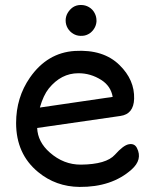

<svg xmlns="http://www.w3.org/2000/svg" viewBox="-20 -716 588 757"><path d="M297.9 -696.3Q298.8 -696.3 299.8 -696.3Q316.4 -696.3 330.6 -688Q345.7 -679.2 353.5 -663.6Q360.4 -650.4 360.4 -635.3Q360.4 -632.8 360.4 -630.4Q358.9 -612.8 348.1 -598.6Q338.4 -585.9 326.7 -580.6Q314.5 -574.2 299.3 -574.7Q297.9 -574.7 296.4 -574.7Q281.2 -575.2 268.6 -583Q255.4 -590.8 247.1 -604.5Q238.8 -618.7 238.8 -635.3Q238.8 -650.9 246.6 -664.6Q254.9 -678.7 267.6 -687.5Q281.2 -696.3 297.9 -696.3ZM126.5 -211.4Q128.9 -156.2 176.3 -114.7Q231 -66.4 299.3 -66.9Q398.9 -67.9 433.1 -106Q465.8 -142.6 486.8 -147Q510.3 -151.9 520 -132.3Q543 -86.9 498.5 -47.4Q420.4 22 293.5 21Q200.2 20 130.4 -37.6Q43.5 -108.9 43.5 -231Q43.5 -331.5 98.1 -410.2Q166.5 -508.3 274.9 -515.1Q387.7 -522 451.2 -459.5Q511.2 -400.9 508.8 -326.2Q506.8 -266.1 454.6 -258.8ZM137.2 -292 424.3 -334Q417 -376.5 379.9 -400.4Q336.9 -427.7 288.6 -427.2Q221.2 -427.2 172.4 -367.2Q150.9 -340.3 137.2 -292Z"/></svg>

Font: Comic Relief LRS
Style: Regular
Weight: 400
Designer: Jeff Davis
Foundry: Loudifier
Version: Version 1.0